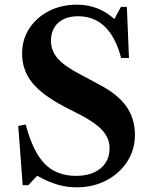

<svg xmlns="http://www.w3.org/2000/svg" viewBox="-20 -792 652 821"><path d="M307.5 9Q265 9 224.5 -3Q184 -15 139 -40.5L101 0H77L58 -253.5L90 -259.5Q120.5 -143.5 171 -91.8Q221.5 -40 304.5 -40Q371 -40 409.8 -71.8Q448.5 -103.5 448.5 -158.5Q448.5 -198 421.5 -230.2Q394.5 -262.5 332 -296.5L254 -336.5Q159 -386.5 116.8 -439.5Q74.5 -492.5 74.5 -563Q74.5 -623 105.2 -670.2Q136 -717.5 189.2 -744.8Q242.5 -772 309.5 -772Q401.5 -772 469 -710.5L497 -762.5H522.5L531.5 -544H498Q451 -722.5 314 -722.5Q260 -722.5 229 -694.5Q198 -666.5 198 -617.5Q198 -575 227 -541.8Q256 -508.5 325.5 -472.5L401.5 -432Q484 -389 520.5 -336.8Q557 -284.5 557 -215.5Q557 -151.5 524 -100.8Q491 -50 434.5 -20.5Q378 9 307.5 9Z"/></svg>

Font: Libre Caslon Text Medium
Style: Regular
Weight: 500
Designer: Pablo Impallari, Rodrigo Fuenzalida, Katja Schimmel
Foundry: Pablo Impallari, Rodrigo Fuenzalida
Version: Version 2.000